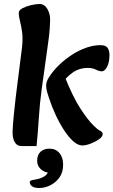

<svg xmlns="http://www.w3.org/2000/svg" viewBox="-20 -717 568 961"><path d="M392 11Q370 11 346.5 -10Q323 -31 300.5 -65.5Q278 -100 258.5 -142Q239 -184 225 -227Q221 -239 216 -256Q211 -273 211 -289Q211 -300 214.5 -309.5Q218 -319 225 -330Q245 -362 275 -391Q305 -420 340.5 -443Q376 -466 412.5 -478.5Q449 -491 482 -491Q510 -491 519 -477Q528 -463 528 -440Q528 -418 522.5 -399.5Q517 -381 508 -370.5Q499 -360 490 -360Q477 -360 460 -368.5Q443 -377 419 -377Q376 -377 342 -352.5Q308 -328 289 -296L300 -344Q343 -234 382.5 -173.5Q422 -113 451 -86Q468 -69 481 -62.5Q494 -56 494 -46Q494 -33 475.5 -20Q457 -7 433.5 2Q410 11 392 11ZM88 14Q64 14 53 -7Q42 -28 43 -59Q44 -93 49 -140Q54 -187 59 -233L90 -478Q95 -521 91 -553Q87 -585 80.5 -609.5Q74 -634 74 -653Q74 -666 92 -675.5Q110 -685 134.5 -691Q159 -697 178 -697Q202 -697 216.5 -673Q231 -649 231 -618Q231 -608 229 -576Q227 -544 221 -503L189 -273Q179 -201 174.5 -128.5Q170 -56 163 14ZM129 196Q129 189 135 186.5Q141 184 155 182Q185 177 204 164.5Q223 152 227 120L233 148Q205 148 185.5 131Q166 114 166 88Q166 58 183 42.5Q200 27 227 27Q259 27 277.5 49Q296 71 296 107Q296 146 277 172Q258 198 230.5 211Q203 224 177 224Q151 224 140 215Q129 206 129 196Z"/></svg>

Font: Alkatra Medium
Style: Regular
Weight: 500
Designer: Suman Bhandary
Version: Version 1.100;gftools[0.9.22]